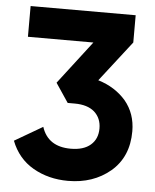

<svg xmlns="http://www.w3.org/2000/svg" viewBox="-52 -744 648 802"><g transform="rotate(5 272.5 -343.0)"><path d="M352.5 -416Q423.8 -394.5 468.8 -342.8Q512.7 -290 512.7 -215.8Q512.7 -108.4 440.4 -46.9Q368.2 13.7 262.7 13.7Q180.7 13.7 116.2 -23.4Q51.8 -60.5 23.4 -133.8Q62.5 -156.2 140.6 -202.1Q167 -121.1 262.7 -121.1Q316.4 -121.1 345.7 -146.5Q375 -171.9 375 -215.8Q375 -258.8 345.7 -285.2Q316.4 -310.5 262.7 -310.5Q252.9 -310.5 233.4 -310.5Q219.7 -331.1 179.7 -390.6Q214.8 -435.5 318.4 -571.3Q249 -571.3 43.9 -571.3Q43.9 -603.5 43.9 -700.2Q154.3 -700.2 484.4 -700.2Q484.4 -671.9 484.4 -585.9Q451.2 -543.9 352.5 -416Z"/></g></svg>

Font: LeFont
Style: Regular
Weight: 700
Designer: Leryon MEDIA
Version: Version 1.0